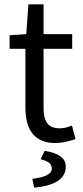

<svg xmlns="http://www.w3.org/2000/svg" viewBox="-20 -642 378 878"><path d="M96.2 -149.9V-418.9H23.9V-481L100.1 -485.8L109.9 -622.1H179.2V-485.8H310.1V-418.9H179.2V-148.9Q178.7 -104 195.3 -79.6Q211.9 -55.2 253.9 -55.2Q278.8 -55.2 309.1 -67.9L325.2 -5.9Q274.9 11.2 234.9 12.2Q96.2 12.2 96.2 -149.9ZM280.8 119.1Q280.8 185.5 190.4 207.5Q164.1 213.9 136.2 215.8L127.9 175.8Q216.8 165 216.8 129.9Q216.8 109.9 202.1 100.6Q187 91.3 166 85.9L184.1 47.9Q280.8 62.5 280.8 119.1Z"/></svg>

Font: SourceSansPro-Regular
Style: Regular
Weight: 400
Designer: Paul D. Hunt
Foundry: Adobe Systems Incorporated
Version: Version 1.050;PS Version 1.000;hotconv 1.0.70;makeotf.lib2.5